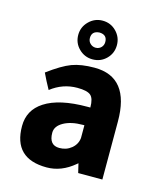

<svg xmlns="http://www.w3.org/2000/svg" viewBox="-105 -753 717 844"><g transform="rotate(15 253.5 -331.5)"><path d="M437 0H327L317 -42Q315 -41 311 -37Q253 12 186 12Q35 12 35 -136Q35 -209 97 -249Q163 -292 291 -292H304V-293Q304 -333 288 -347Q272 -361 227 -361Q161 -361 107 -319Q87 -355 71 -389Q133 -435 174.5 -450.5Q216 -466 277 -466Q437 -466 437 -264ZM299 -210H292Q239 -210 205 -191Q171 -172 171 -142Q171 -85 218 -85Q250 -85 273 -104Q296 -123 299 -152ZM258 -675Q295 -675 320.5 -649Q346 -623 346 -587Q346 -550 320.5 -524.5Q295 -499 258 -499Q222 -499 196 -524.5Q170 -550 170 -587Q170 -623 196 -649Q222 -675 258 -675ZM258 -621Q223 -619 223 -587Q223 -572 233.5 -562Q244 -552 258 -552Q273 -552 283 -562Q293 -572 293 -587Q293 -620 258 -621Z"/></g></svg>

Font: Tajawal ExtraBold
Style: Regular
Weight: 800
Designer: Boutros Fonts
Foundry: Created by Boutros International 2017
Version: Version 1.700